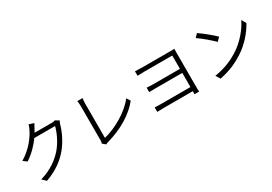

<svg xmlns="http://www.w3.org/2000/svg" viewBox="30 -1774 3941 2786"><g transform="rotate(-30 2000.0 -381.0)"><path d="M530 -776 448 -803C442 -779 428 -745 419 -728C376 -638 276 -490 104 -388L166 -342C277 -415 360 -505 420 -589H768C746 -495 684 -363 605 -269C513 -162 386 -70 206 -18L270 41C458 -28 577 -120 668 -230C756 -338 818 -473 845 -576C850 -590 859 -613 867 -626L807 -662C792 -656 772 -653 745 -653H462L489 -702C499 -720 515 -752 530 -776Z M1227 -30 1278 13C1292 5 1307 0 1317 -3C1569 -74 1774 -198 1903 -359L1863 -421C1739 -259 1506 -127 1309 -78C1309 -125 1309 -562 1309 -654C1309 -681 1313 -719 1316 -741H1228C1232 -723 1236 -678 1236 -654C1236 -562 1236 -136 1236 -77C1236 -58 1233 -45 1227 -30Z M2155 -101V-25C2175 -26 2215 -28 2255 -28H2752L2751 23H2828C2827 6 2826 -14 2826 -35C2826 -142 2826 -596 2826 -639C2826 -663 2826 -682 2827 -695C2811 -694 2788 -693 2760 -693C2659 -693 2353 -693 2290 -693C2260 -693 2191 -695 2169 -697V-622C2190 -623 2260 -625 2290 -625C2353 -625 2712 -625 2752 -625V-402H2301C2261 -402 2220 -404 2197 -407V-333C2220 -333 2261 -334 2303 -334H2752V-97H2255C2211 -97 2175 -99 2155 -101Z M3225 -728 3174 -674C3249 -624 3373 -517 3423 -466L3478 -522C3424 -577 3296 -681 3225 -728ZM3146 -57 3192 16C3364 -16 3490 -79 3590 -142C3739 -237 3853 -373 3920 -495L3877 -571C3820 -449 3700 -302 3548 -206C3454 -146 3323 -84 3146 -57Z"/></g></svg>

Font: ChiuKong Gothic MN Normal
Style: Regular
Weight: 350
Designer: Ryoko NISHIZUKA 西塚涼子 (kana, bopomofo & ideographs); Paul D. Hunt (Latin, Greek & Cyrillic); Sandoll Communications 산돌커뮤니
Foundry: Adobe
Version: Version 1.300